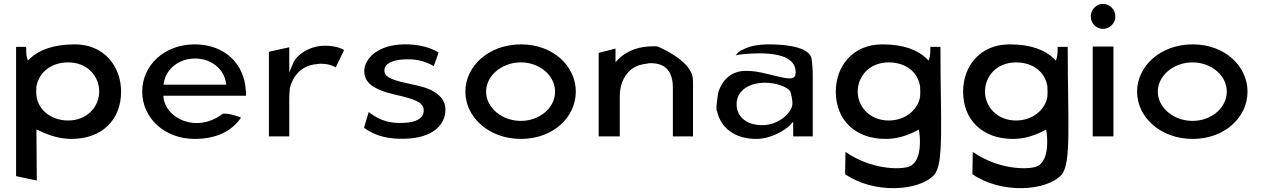

<svg xmlns="http://www.w3.org/2000/svg" viewBox="-20 -714 6511 991"><path d="M605 -241C605 -372 517 -485 366 -485C251 -485 178 -453 136 -413L124 -401L119 -417C115 -431 115 -455 115 -472H63V195L170 218L168 -46L186 -38C233 -15 289 3 349 3C506 3 605 -95 605 -241ZM167 -237C167 -247 167 -257 168 -268C181 -340 243 -392 332 -392C429 -392 492 -323 492 -241C492 -163 429 -92 332 -92C239 -92 167 -154 167 -237Z M824 -209 823 -220H1250C1250 -229 1250 -236 1249 -245C1241 -389 1136 -485 985 -485C827 -485 714 -376 714 -241C714 -107 827 3 985 3C1092 3 1175 -34 1224 -107C1201 -116 1161 -130 1130 -127C1086 -93 1035 -77 987 -79C901 -83 833 -140 824 -209ZM1146 -289 1148 -277H824L826 -288C836 -354 900 -412 987 -412C1070 -412 1134 -359 1146 -289Z M1756 -456C1741 -464 1713 -478 1656 -478C1577 -478 1511 -430 1494 -390L1473 -340V-470L1368 -447V-10H1473V-201C1473 -220 1474 -240 1476 -258V-259C1489 -314 1531 -377 1615 -383C1618 -384 1627 -385 1634 -385C1675 -385 1698 -375 1713 -366Z M1859 -55C1916 -10 1992 5 2072 2C2213 -2 2279 -69 2279 -148C2279 -199 2245 -230 2199 -252C2143 -277 2058 -283 2002 -307C1982 -315 1964 -327 1964 -350C1964 -388 2011 -404 2059 -407C2118 -411 2166 -403 2219 -373L2244 -443C2187 -478 2111 -489 2042 -484C1924 -475 1863 -410 1860 -350C1860 -285 1909 -259 1975 -237C2026 -222 2088 -213 2129 -193C2149 -184 2167 -169 2167 -144C2167 -100 2121 -82 2066 -80C2000 -76 1944 -88 1883 -136Z M2489 -241C2489 -324 2571 -392 2668 -392C2766 -392 2845 -324 2845 -241C2845 -158 2766 -90 2668 -90C2571 -90 2489 -158 2489 -241ZM2382 -241C2382 -109 2503 3 2669 3C2835 3 2952 -109 2952 -241C2952 -373 2835 -485 2669 -485C2503 -485 2382 -373 2382 -241Z M3557 -10V-270C3557 -283 3557 -294 3556 -307C3551 -403 3371 -476 3371 -475C3356 -475 3340 -475 3326 -474C3257 -469 3209 -444 3174 -411L3157 -393V-463L3070 -441V-10H3179V-216C3179 -265 3192 -303 3216 -333C3237 -362 3270 -380 3317 -385C3324 -387 3330 -388 3338 -388C3420 -388 3453 -340 3453 -260V-10Z M3815 -458H3814C3800 -453 3789 -443 3777 -428C3783 -430 3793 -432 3803 -433C3835 -436 4074 -466 4086 -352C4087 -345 4087 -338 4086 -331C4084 -310 4062 -308 4044 -310C3997 -315 3916 -343 3860 -347C3830 -349 3809 -349 3788 -343C3734 -328 3705 -288 3688 -240C3686 -235 3672 -139 3681 -141C3699 -55 3772 3 3883 3C3966 3 4036 -47 4057 -67L4074 -86V-10H4175V-320C4175 -352 4173 -382 4169 -411C4160 -464 4062 -485 3950 -485C3886 -485 3845 -474 3815 -458ZM3914 -68C3836 -68 3782 -109 3782 -176C3782 -250 3851 -287 3929 -287C3987 -287 4043 -265 4058 -244L4059 -243V-242C4065 -223 4070 -201 4070 -179C4070 -137 4004 -68 3914 -68Z M4729 -214C4717 -147 4653 -92 4567 -92C4470 -92 4407 -163 4407 -241C4407 -323 4470 -392 4567 -392C4656 -392 4718 -341 4729 -268V-267C4729 -258 4730 -248 4730 -237C4730 -229 4729 -222 4729 -216ZM4801 189C4854 132 4834 -83 4834 -472H4782C4782 -458 4782 -431 4778 -417L4773 -401L4761 -413C4720 -453 4649 -485 4534 -485C4381 -485 4294 -372 4294 -241C4294 -95 4394 3 4551 3C4611 3 4661 -14 4709 -38L4723 -45L4725 -30C4725 -30 4748 117 4672 146C4623 163 4475 161 4344 70L4342 185C4493 289 4725 272 4801 189Z M5386 -214C5374 -147 5310 -92 5224 -92C5127 -92 5064 -163 5064 -241C5064 -323 5127 -392 5224 -392C5313 -392 5375 -341 5386 -268V-267C5386 -258 5387 -248 5387 -237C5387 -229 5386 -222 5386 -216ZM5458 189C5511 132 5491 -83 5491 -472H5439C5439 -458 5439 -431 5435 -417L5430 -401L5418 -413C5377 -453 5306 -485 5191 -485C5038 -485 4951 -372 4951 -241C4951 -95 5051 3 5208 3C5268 3 5318 -14 5366 -38L5380 -45L5382 -30C5382 -30 5405 117 5329 146C5280 163 5132 161 5001 70L4999 185C5150 289 5382 272 5458 189Z M5610 -629C5610 -593 5639 -565 5673 -565C5708 -565 5737 -594 5737 -629C5737 -665 5707 -694 5673 -694C5639 -694 5610 -665 5610 -629ZM5727 -10V-474H5620V-10Z M5956 -241C5956 -324 6038 -392 6135 -392C6233 -392 6312 -324 6312 -241C6312 -158 6233 -90 6135 -90C6038 -90 5956 -158 5956 -241ZM5849 -241C5849 -109 5970 3 6136 3C6302 3 6419 -109 6419 -241C6419 -373 6302 -485 6136 -485C5970 -485 5849 -373 5849 -241Z"/></svg>

Font: Bluebird
Style: LiExt
Weight: 300
Designer: Jasper
Foundry: Cannot Into Space Fonts
Version: Version 0.98